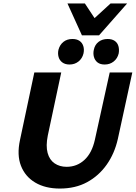

<svg xmlns="http://www.w3.org/2000/svg" viewBox="-20 -1078 787 1113"><path d="M327 15Q243 15 184.5 -19.5Q126 -54 101.5 -117Q77 -180 96 -267L179 -658H335L257 -292Q245 -232 256 -191.5Q267 -151 296.5 -131Q326 -111 366 -111Q426 -111 469.5 -151Q513 -191 530 -268L616 -658H747L663 -272Q644 -188 598.5 -123.5Q553 -59 485 -22Q417 15 327 15ZM383 -704Q358 -704 341.5 -716Q325 -728 319.5 -748Q314 -768 319 -790Q327 -819 348 -835.5Q369 -852 400 -852Q425 -852 441 -841Q457 -830 463 -810.5Q469 -791 464 -768Q457 -739 435 -721.5Q413 -704 383 -704ZM587 -704Q561 -704 545.5 -716Q530 -728 524.5 -748Q519 -768 524 -790Q530 -819 551.5 -835.5Q573 -852 604 -852Q629 -852 645 -841Q661 -830 666.5 -810.5Q672 -791 668 -768Q661 -739 639 -721.5Q617 -704 587 -704ZM455 -873 501 -948 621 -1058H717L554 -873ZM455 -873 371 -1058H472L544 -949L554 -873Z"/></svg>

Font: Ysabeau Infant ExtraBold
Style: Italic
Weight: 800
Italic angle: -12°
Designer: Christian Thalmann (Catharsis Fonts)
Version: Version 2.001;gftools[0.9.30]; featfreeze: ss01,ss02,lnum